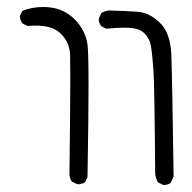

<svg xmlns="http://www.w3.org/2000/svg" viewBox="-20 -404 540 540"><path d="M278.8 -323.2Q308.1 -326.2 328.6 -326.2Q356.9 -326.2 371.1 -320.3Q380.9 -315.9 387.7 -308.6Q400.4 -295.9 404.3 -275.4Q408.7 -248.5 411.6 -206.1Q414.6 -163.6 416.5 85Q418 97.7 424.3 108.9L438 115.7Q439.5 116.2 440.4 116.2Q451.7 116.2 459.5 110.8L468.3 92.8Q464.4 -182.6 461.9 -249.5Q459.5 -311.5 429.4 -340.3Q399.4 -369.1 365.2 -371.1Q327.1 -373.5 285.2 -374.5Q274.4 -373 265.1 -367.2L258.3 -353Q257.8 -352.1 257.8 -348.6Q257.8 -345.2 259.5 -340.1Q261.2 -335 265.1 -330.1ZM199.2 114.3Q210.9 114.3 219.2 108.4L226.1 94.2Q229 -72.3 229 -165Q229 -257.8 226.1 -278.3Q220.7 -318.8 189 -350.6Q160.2 -378.9 119.6 -383.3Q110.4 -384.3 101.1 -384.3Q70.3 -384.3 43 -373.5L36.6 -360.8Q36.1 -359.9 36.1 -358.9Q36.1 -346.7 43.5 -337.9L57.1 -331.1Q69.3 -332 79.6 -332Q125.5 -332 147.5 -312.5Q174.8 -288.6 177.2 -251Q177.7 -239.7 177.7 -177.2Q177.7 -114.7 175.3 88.9Q176.8 99.1 182.1 106.9L196.8 113.8Q198.2 114.3 199.2 114.3Z"/></svg>

Font: NaikaiFont
Style: ExtraLight
Weight: 200
Version: Version 1.89